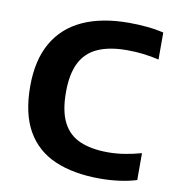

<svg xmlns="http://www.w3.org/2000/svg" viewBox="-72 -667 676 739"><g transform="rotate(10 266.0 -297.0)"><path d="M367 7.5Q263.5 7.5 190.8 -23.8Q118 -55 79.5 -122.2Q41 -189.5 41 -296.5Q41 -398.5 80 -466.5Q119 -534.5 193.2 -568.5Q267.5 -602.5 374 -602.5Q409 -602.5 443.5 -599.2Q478 -596 509.5 -588.5V-483Q479.5 -490 448.5 -493.8Q417.5 -497.5 384.5 -497.5Q316 -497.5 270.5 -477.2Q225 -457 202.8 -413Q180.5 -369 180.5 -297.5Q180.5 -224 202.8 -180.2Q225 -136.5 269.2 -117Q313.5 -97.5 379.5 -97.5Q412.5 -97.5 444.8 -102.8Q477 -108 509.5 -117V-12Q479.5 -2.5 442.2 2.5Q405 7.5 367 7.5Z"/></g></svg>

Font: Encode Sans SC SemiBold
Style: Regular
Weight: 600
Version: Version 3.002